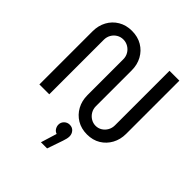

<svg xmlns="http://www.w3.org/2000/svg" viewBox="-259 -880 1322 1322"><g transform="rotate(45 401.5 -219.0)"><path d="M545 12Q489 12 446.5 -13.5Q404 -39 380 -83Q356 -127 356 -182V-531Q356 -558 343 -580Q330 -602 308 -615Q286 -628 260 -628Q234 -628 212.5 -615Q191 -602 178.5 -580Q166 -558 166 -531V0H70V-518Q70 -573 94 -617Q118 -661 161 -686.5Q204 -712 260 -712Q317 -712 360 -686.5Q403 -661 427 -617Q451 -573 451 -518V-169Q451 -142 464 -120Q477 -98 498.5 -85Q520 -72 545 -72Q570 -72 591 -85Q612 -98 624.5 -120Q637 -142 637 -169V-700H733V-182Q733 -127 709 -83Q685 -39 643 -13.5Q601 12 545 12ZM359 274 395 157Q377 151 367.5 135.5Q358 120 358 103Q358 80 374.5 64Q391 48 414 48Q440 48 455 65.5Q470 83 470 106Q470 127 459 158L419 274Z"/></g></svg>

Font: MuseoModerno Thin
Style: Regular
Weight: 400
Version: Version 1.003